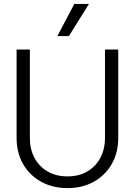

<svg xmlns="http://www.w3.org/2000/svg" viewBox="-20 -952 690 984"><path d="M326 12Q250 12 191 -20.5Q132 -53 98.5 -111Q65 -169 65 -246V-698H133V-246Q133 -187 157 -142.5Q181 -98 224.5 -73Q268 -48 326 -48Q384 -48 427 -73Q470 -98 494 -142.5Q518 -187 518 -246V-698H586V-246Q586 -169 552.5 -111Q519 -53 460.5 -20.5Q402 12 326 12ZM274 -767 361 -932H436L333 -767Z"/></svg>

Font: Azeret Mono Thin ExtraLight
Style: Regular
Weight: 250
Version: Version 1.002